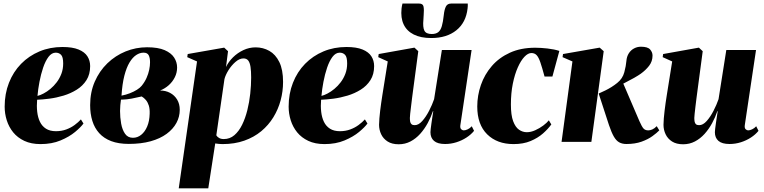

<svg xmlns="http://www.w3.org/2000/svg" viewBox="-20 -776 4178 1050"><path d="M436.5 -100.5Q422.5 -81 390.8 -54.5Q359 -28 311.2 -8Q263.5 12 201.5 12Q150.5 12 113.2 -5.5Q76 -23 52.2 -52.2Q28.5 -81.5 17 -118Q5.5 -154.5 5.5 -192.5Q5.5 -263.5 29 -323.2Q52.5 -383 95.2 -426.8Q138 -470.5 195.8 -494.8Q253.5 -519 321.5 -519Q376.5 -519 409.8 -505.2Q443 -491.5 458 -468Q473 -444.5 473 -414.5Q473 -369.5 452.8 -337.8Q432.5 -306 399.5 -285.5Q366.5 -265 327.8 -253.2Q289 -241.5 250.8 -236.5Q212.5 -231.5 183 -230.5Q180 -196 183.5 -164.8Q187 -133.5 198.5 -109.8Q210 -86 231.5 -72.2Q253 -58.5 286 -58.5Q316.5 -58.5 342.2 -68Q368 -77.5 388.2 -92.5Q408.5 -107.5 422.5 -123ZM285 -488Q262.5 -488 245.2 -465Q228 -442 215.8 -405.8Q203.5 -369.5 195.8 -328.5Q188 -287.5 185 -251.5Q200 -255 218.5 -264.8Q237 -274.5 255.8 -290Q274.5 -305.5 290.2 -326.2Q306 -347 315.8 -372.8Q325.5 -398.5 325.5 -429Q325.5 -464.5 314 -476.2Q302.5 -488 285 -488Z M684.5 11Q628.5 11 588.2 -4.2Q548 -19.5 522.5 -47.8Q497 -76 485 -115Q473 -154 473 -201Q473 -271.5 498.2 -329.5Q523.5 -387.5 567.2 -429.8Q611 -472 667 -494.8Q723 -517.5 784 -517.5Q844.5 -517.5 880.5 -501.8Q916.5 -486 932.5 -461Q948.5 -436 948.5 -407Q948.5 -378.5 936.2 -353.8Q924 -329 903 -310.2Q882 -291.5 855.5 -281Q886 -281 910.2 -268Q934.5 -255 948.8 -231.2Q963 -207.5 963 -175.5Q963 -137.5 944.8 -103.8Q926.5 -70 891.2 -44Q856 -18 804 -3.5Q752 11 684.5 11ZM707 -22.5Q732 -22.5 752.2 -38.8Q772.5 -55 785 -84.5Q797.5 -114 798.5 -154Q799.5 -180.5 793.8 -198.8Q788 -217 777.8 -229Q767.5 -241 755 -248.5Q742 -246 727.8 -242.8Q713.5 -239.5 700 -236.8Q686.5 -234 674.5 -233Q666.5 -232.5 658 -231.8Q649.5 -231 641.5 -231Q639.5 -218.5 638 -201.2Q636.5 -184 636.5 -169.5Q636.5 -134 642.5 -100.2Q648.5 -66.5 663.8 -44.5Q679 -22.5 707 -22.5ZM644.5 -253Q668.5 -257.5 690.2 -266Q712 -274.5 729 -285.2Q746 -296 754.5 -306.5Q771.5 -327.5 781.5 -350Q791.5 -372.5 796 -394.5Q800.5 -416.5 800.5 -435.5Q800.5 -460.5 793 -474.2Q785.5 -488 765 -488Q744.5 -488 724.8 -475Q705 -462 688.2 -434.2Q671.5 -406.5 660 -361.8Q648.5 -317 644.5 -253Z M957.5 254 1057.5 -440 1004 -463.5 1006.5 -480.5 1206 -515.5 1227 -496 1216 -409.5Q1229.5 -438 1254.2 -462.5Q1279 -487 1311 -502Q1343 -517 1378 -517Q1418.5 -517 1452.8 -497.8Q1487 -478.5 1507.5 -436.8Q1528 -395 1528 -328Q1528 -277 1514.8 -227.5Q1501.5 -178 1475 -134.8Q1448.5 -91.5 1408.8 -58.5Q1369 -25.5 1316 -6.8Q1263 12 1197 12Q1188 12 1177.5 11Q1167 10 1157 8.5L1119 254ZM1163 -36Q1168 -27.5 1178.2 -21.5Q1188.5 -15.5 1204 -15.5Q1237 -15.5 1261.8 -36.8Q1286.5 -58 1304 -93.5Q1321.5 -129 1332.5 -173Q1343.5 -217 1348.5 -263.5Q1353.5 -310 1353.5 -352Q1353.5 -387 1350 -410.2Q1346.5 -433.5 1337.5 -445Q1328.5 -456.5 1311.5 -456.5Q1289.5 -456.5 1267.5 -437.2Q1245.5 -418 1229.2 -391.8Q1213 -365.5 1207.5 -343.5Z M1989.5 -100.5Q1975.5 -81 1943.8 -54.5Q1912 -28 1864.2 -8Q1816.5 12 1754.5 12Q1703.5 12 1666.2 -5.5Q1629 -23 1605.2 -52.2Q1581.5 -81.5 1570 -118Q1558.5 -154.5 1558.5 -192.5Q1558.5 -263.5 1582 -323.2Q1605.5 -383 1648.2 -426.8Q1691 -470.5 1748.8 -494.8Q1806.5 -519 1874.5 -519Q1929.5 -519 1962.8 -505.2Q1996 -491.5 2011 -468Q2026 -444.5 2026 -414.5Q2026 -369.5 2005.8 -337.8Q1985.5 -306 1952.5 -285.5Q1919.5 -265 1880.8 -253.2Q1842 -241.5 1803.8 -236.5Q1765.5 -231.5 1736 -230.5Q1733 -196 1736.5 -164.8Q1740 -133.5 1751.5 -109.8Q1763 -86 1784.5 -72.2Q1806 -58.5 1839 -58.5Q1869.5 -58.5 1895.2 -68Q1921 -77.5 1941.2 -92.5Q1961.5 -107.5 1975.5 -123ZM1838 -488Q1815.5 -488 1798.2 -465Q1781 -442 1768.8 -405.8Q1756.5 -369.5 1748.8 -328.5Q1741 -287.5 1738 -251.5Q1753 -255 1771.5 -264.8Q1790 -274.5 1808.8 -290Q1827.5 -305.5 1843.2 -326.2Q1859 -347 1868.8 -372.8Q1878.5 -398.5 1878.5 -429Q1878.5 -464.5 1867 -476.2Q1855.5 -488 1838 -488Z M2160.5 13Q2123.5 13 2099.8 -2.2Q2076 -17.5 2064.5 -41.8Q2053 -66 2053 -93.5Q2053 -109 2054.8 -128.8Q2056.5 -148.5 2059 -170.5Q2061.5 -192.5 2064.8 -214.2Q2068 -236 2071 -255.5L2100.5 -440L2048.5 -463.5L2051 -480.5L2246.5 -515.5L2267.5 -496L2239.5 -285.5Q2236.5 -264.5 2233.5 -240Q2230.5 -215.5 2227.8 -193Q2225 -170.5 2223.2 -153.8Q2221.5 -137 2221.5 -131Q2221.5 -119 2223.2 -110.2Q2225 -101.5 2230.8 -96.5Q2236.5 -91.5 2248 -91.5Q2269 -91.5 2289.2 -114.2Q2309.5 -137 2326.5 -170Q2343.5 -203 2354 -233.5L2396.5 -502.5H2559L2497.5 -91Q2495.5 -75.5 2502.2 -69.2Q2509 -63 2516 -63Q2525.5 -63 2537.8 -68.8Q2550 -74.5 2560 -85.5L2572.5 -60.5Q2556 -40 2531 -23.8Q2506 -7.5 2476 2Q2446 11.5 2414 11.5Q2373 11.5 2353.5 -5.5Q2334 -22.5 2334 -53Q2334 -59 2335.5 -71.5Q2337 -84 2339.2 -100Q2341.5 -116 2344.2 -133.8Q2347 -151.5 2349.5 -168H2347.5Q2336.5 -135 2319 -102.8Q2301.5 -70.5 2278 -44.2Q2254.5 -18 2225 -2.5Q2195.5 13 2160.5 13ZM2272.5 -756.5Q2293 -756.5 2296.2 -739.8Q2299.5 -723 2297 -694Q2296.5 -690 2296.2 -681.2Q2296 -672.5 2295.5 -668.5Q2291.5 -627 2300.8 -608.5Q2310 -590 2341 -590Q2363.5 -590 2376.5 -600Q2389.5 -610 2396.2 -633Q2403 -656 2407 -694Q2410 -723 2418.2 -739.8Q2426.5 -756.5 2446.5 -756.5H2538Q2538.5 -750 2538.2 -743.2Q2538 -736.5 2537 -729.5Q2528.5 -653 2475.8 -610.5Q2423 -568 2338.5 -568Q2281 -568 2242.8 -587.2Q2204.5 -606.5 2187.5 -642.5Q2170.5 -678.5 2176 -729.5Q2177 -736.5 2178 -743.2Q2179 -750 2181 -756.5Z M2788.5 12Q2698.5 12 2644.2 -41.5Q2590 -95 2590 -193.5Q2590 -254 2610 -311.5Q2630 -369 2669.8 -415Q2709.5 -461 2769 -488Q2828.5 -515 2907 -515Q2936.5 -515 2974.2 -510.8Q3012 -506.5 3039 -497.5L3001 -357.5H2958Q2944.5 -407.5 2935 -435.2Q2925.5 -463 2914.5 -474.5Q2903.5 -486 2886 -486Q2867.5 -486 2848 -465.5Q2828.5 -445 2811.8 -407.5Q2795 -370 2784.5 -318.5Q2774 -267 2774 -204.5Q2774 -146.5 2786.2 -113.5Q2798.5 -80.5 2818.2 -66.8Q2838 -53 2861 -53Q2883.5 -53 2907.2 -63.8Q2931 -74.5 2951 -89.5Q2971 -104.5 2981.5 -118L2995 -95.5Q2977.5 -71 2949.5 -46.2Q2921.5 -21.5 2881.8 -4.8Q2842 12 2788.5 12Z M3051 0 3110.5 -440 3056.5 -463.5 3059 -480.5 3259.5 -515.5 3281.5 -496 3214 0ZM3405.5 11.5Q3383 11.5 3366.5 2.5Q3350 -6.5 3337 -29Q3324 -51.5 3310.5 -91.5L3254 -264.5Q3273.5 -273 3290.8 -281.5Q3308 -290 3324 -300Q3340 -310 3355.5 -322.5Q3385 -346 3394.2 -381Q3403.5 -416 3405.5 -442Q3407.5 -467 3418.8 -484.5Q3430 -502 3447.5 -511.2Q3465 -520.5 3485 -520.5Q3522 -520.5 3535.2 -505.5Q3548.5 -490.5 3548.5 -472Q3548.5 -440.5 3529.8 -416.2Q3511 -392 3484.5 -373Q3472 -364 3448 -350.2Q3424 -336.5 3394.2 -321.5Q3364.5 -306.5 3334 -293Q3303.5 -279.5 3277 -270.5L3386 -325L3477 -113Q3490 -83.5 3499.2 -73.2Q3508.5 -63 3525.5 -63Q3535.5 -63 3547.5 -68.2Q3559.5 -73.5 3571.5 -86L3585.5 -63Q3572 -49 3548 -31.5Q3524 -14 3488.5 -1.2Q3453 11.5 3405.5 11.5Z M3716 13Q3679 13 3655.2 -2.2Q3631.5 -17.5 3620 -41.8Q3608.5 -66 3608.5 -93.5Q3608.5 -109 3610.2 -128.8Q3612 -148.5 3614.5 -170.5Q3617 -192.5 3620.2 -214.2Q3623.5 -236 3626.5 -255.5L3656 -440L3604 -463.5L3606.5 -480.5L3802 -515.5L3823 -496L3795 -285.5Q3792 -264.5 3789 -240Q3786 -215.5 3783.2 -193Q3780.5 -170.5 3778.8 -153.8Q3777 -137 3777 -131Q3777 -119 3778.8 -110.2Q3780.5 -101.5 3786.2 -96.5Q3792 -91.5 3803.5 -91.5Q3824.5 -91.5 3844.8 -114.2Q3865 -137 3882 -170Q3899 -203 3909.5 -233.5L3952 -502.5H4114.5L4053 -91Q4051 -75.5 4057.8 -69.2Q4064.5 -63 4071.5 -63Q4081 -63 4093.2 -68.8Q4105.5 -74.5 4115.5 -85.5L4128 -60.5Q4111.5 -40 4086.5 -23.8Q4061.5 -7.5 4031.5 2Q4001.5 11.5 3969.5 11.5Q3928.5 11.5 3909 -5.5Q3889.5 -22.5 3889.5 -53Q3889.5 -59 3891 -71.5Q3892.5 -84 3894.8 -100Q3897 -116 3899.8 -133.8Q3902.5 -151.5 3905 -168H3903Q3892 -135 3874.5 -102.8Q3857 -70.5 3833.5 -44.2Q3810 -18 3780.5 -2.5Q3751 13 3716 13Z"/></svg>

Font: Merriweather 144pt Black
Style: Italic
Weight: 900
Italic angle: -7.8°
Version: Version 2.101